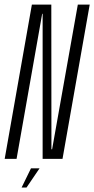

<svg xmlns="http://www.w3.org/2000/svg" viewBox="-50 -695 412 840"><path d="M-29.5 0H22.5L134.5 -634.5H136.5V0H223.5L342.5 -675H290.5L178 -42H175L174.5 -675H89.5ZM44.5 125.5H66L123 41.5H85.5Z"/></svg>

Font: Anybody ExtraCondensed Light
Style: Italic
Weight: 300
Width: 2
Italic angle: -10°
Version: Version 1.113;gftools[0.9.25]